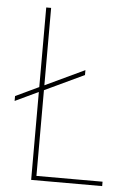

<svg xmlns="http://www.w3.org/2000/svg" viewBox="-52 -742 518 781"><g transform="rotate(5 207.5 -352.0)"><path d="M395 -18V0H105V-359L10 -314V-334L105 -379V-704H125V-388L286 -464V-444L125 -368V-18Z"/></g></svg>

Font: Fz Poppins Thin
Style: Regular
Weight: 100
Designer: Ninad Kale (Devanagari), Jonny Pinhorn (Latin)
Foundry: Indian Type Foundry
Version: Vit hóa bi Vntype.Com & FontZin.Com